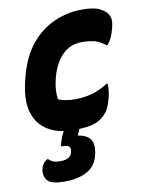

<svg xmlns="http://www.w3.org/2000/svg" viewBox="-89 -613 687 923"><g transform="rotate(-10 254.5 -152.0)"><path d="M376 -552Q435 -552 461.5 -538Q488 -524 497 -511Q506 -499 508.5 -483Q511 -467 503 -437Q496 -411 489 -395.5Q482 -380 468 -363H462Q439 -383 412.5 -390.5Q386 -398 348 -398Q290 -398 251.5 -358Q213 -318 196 -252L193 -240Q181 -189 188 -147Q222 -133 269 -133Q313 -133 351 -143.5Q389 -154 431 -180H437Q437 -166 435.5 -149Q434 -132 430 -116Q420 -77 409 -57.5Q398 -38 377 -21Q360 -7 334 1Q308 9 264 11Q261 19 258.5 25.5Q256 32 254 35L252 41Q296 49 311 70.5Q326 92 321 127Q313 192 268 220Q223 248 152 248Q91 248 71 229Q51 210 55 177Q58 147 85 128H91Q101 138 113.5 143Q126 148 147 148Q203 148 207 107Q209 92 201 85.5Q193 79 172 79Q161 79 164 70Q167 59 173.5 41Q180 23 189 8Q133 0 93.5 -32Q54 -64 40.5 -121.5Q27 -179 49 -266L53 -282Q77 -375 125.5 -434.5Q174 -494 239 -523Q304 -552 376 -552Z"/></g></svg>

Font: Recursive Sn Csl St XBd
Style: Italic
Weight: 800
Italic angle: -15°
Version: Version 1.079;hotconv 1.0.112;makeotfexe 2.5.65598; ttfautoh